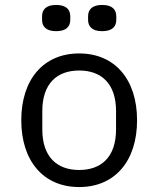

<svg xmlns="http://www.w3.org/2000/svg" viewBox="-20 -744 640 776"><path d="M300 12C445 12 534 -94 534 -258C534 -422 445 -528 300 -528C155 -528 66 -422 66 -258C66 -94 155 12 300 12ZM300 -57C211 -57 151 -109 151 -221V-295C151 -407 211 -459 300 -459C389 -459 449 -407 449 -295V-221C449 -109 389 -57 300 -57ZM207 -618C248 -618 264 -637 264 -664V-678C264 -705 248 -724 207 -724C166 -724 150 -705 150 -678V-664C150 -637 166 -618 207 -618ZM393 -618C434 -618 450 -637 450 -664V-678C450 -705 434 -724 393 -724C352 -724 336 -705 336 -678V-664C336 -637 352 -618 393 -618Z"/></svg>

Font: IBM Mono
Style: Regular
Weight: 400
Monospace: yes
Designer: Mike Abbink, Paul van der Laan, Pieter van Rosmalen
Foundry: Bold Monday
Version: Version 2.3